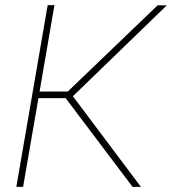

<svg xmlns="http://www.w3.org/2000/svg" viewBox="-20 -731 672 751"><path d="M236.8 -347.2H130.4L70.3 0H43.9L166.5 -710.9H192.9L134.8 -373H245.1L596.7 -710.4L632.3 -710L265.1 -354.5L531.2 0H498.5Z"/></svg>

Font: Roboto Thin
Style: Italic
Weight: 250
Italic angle: -12°
Designer: Google
Version: Version 2.134; 2016